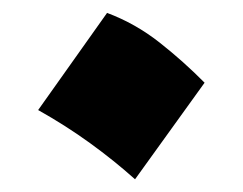

<svg xmlns="http://www.w3.org/2000/svg" viewBox="-20 -469 382 302"><path d="M148.4 -448.7Q192.9 -432.1 231 -402.1Q269 -372.1 301.8 -338.9L192.4 -187Q159.7 -216.3 121.6 -243.9Q83.5 -271.5 40 -295.9Z"/></svg>

Font: Pinar-DS1-FD ExtraBold
Style: Regular
Weight: 800
Designer: Amin Abedi
Version: Version 2.000